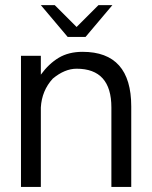

<svg xmlns="http://www.w3.org/2000/svg" viewBox="-20 -735 599 755"><path d="M195.3 -714.8 281.2 -628.9 367.2 -714.8H421.9L316.4 -589.8H246.1L140.6 -714.8ZM304.7 -531.2Q496.1 -531.2 496.1 -316.4V0H418V-312.5Q418 -464.8 281.2 -464.8Q234.4 -464.8 187.5 -425.8Q144.5 -378.9 140.6 -312.5V0H62.5V-515.6H140.6V-441.4Q171.9 -484.4 210.9 -507.8Q250 -531.2 304.7 -531.2Z"/></svg>

Font: 和音 by 宁静之雨，公众号njzyshare
Style: Regular
Weight: 400
Designer: Steve Matteson
Foundry: Ascender Corporation
Version: Version 6.00;June 8, 2018;FontCreator 11.0.0.2388 32-bit